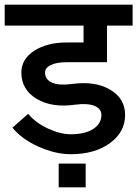

<svg xmlns="http://www.w3.org/2000/svg" viewBox="-47 -642 585 818"><path d="M518 -622V-533H409V-377H238Q194 -377 169.5 -365Q145 -353 145 -333Q145 -303 174.5 -290Q204 -277 258 -284Q357 -298 421.5 -260.5Q486 -223 486 -152Q486 -79 421 -32Q356 15 255 15Q189 15 117.5 -17Q46 -49 6 -98L73 -157Q106 -118 158 -94Q210 -70 255 -70Q315 -70 350 -92.5Q385 -115 385 -152Q385 -179 355.5 -191Q326 -203 273 -196Q174 -182 109 -221Q44 -260 44 -333Q44 -390 98.5 -425.5Q153 -461 238 -461H309V-533H-27V-622ZM203 156V55H318V156Z"/></svg>

Font: LT Superior Semi-bold
Style: Regular
Weight: 600
Designer: Daniel Lyons
Foundry: LyonsType
Version: Version 1.0